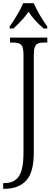

<svg xmlns="http://www.w3.org/2000/svg" viewBox="-20 -950 349 1210"><path d="M0 204H6Q70 204 99 161Q128 118 128 13V-605Q128 -653 113.5 -667.5Q99 -682 62 -682H43V-713H278V-682H259Q234 -682 220 -676.5Q206 -671 199.5 -654Q193 -637 193 -603V12Q193 136 145.5 187.5Q98 239 10 240H0ZM41 -783Q64 -816 89 -857.5Q114 -899 126 -930H193Q206 -898 230.5 -856Q255 -814 278 -783V-770H255Q193 -824 160 -876Q127 -827 64 -770H41Z"/></svg>

Font: Noto Serif NarrowLight
Style: Regular
Weight: 300
Width: 4
Designer: Monotype Design Team
Foundry: Monotype Imaging Inc.
Version: Version 1.001